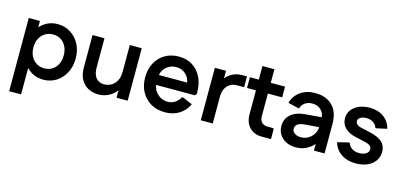

<svg xmlns="http://www.w3.org/2000/svg" viewBox="-71 -1111 3735 1786"><g transform="rotate(15 1796.0 -218.0)"><path d="M340 14.7Q284.3 14.7 240 -8.2Q195.7 -31 166.3 -68Q137 -105 124.7 -147.3V-359.3Q137 -402 166.3 -438.5Q195.7 -475 240 -497.5Q284.3 -520 340 -520Q409 -520 463.7 -485.7Q518.3 -451.3 550.5 -391.3Q582.7 -331.3 582.7 -253.3Q582.7 -175.3 550.5 -114.7Q518.3 -54 463.7 -19.7Q409 14.7 340 14.7ZM63.3 200V-505.3H171V-349L147 -252.7L178.3 -156.3V200ZM323 -89.7Q366.3 -89.7 398.7 -110.3Q431 -131 449.3 -167.8Q467.7 -204.7 467.7 -252.7Q467.7 -301.3 449.3 -337.8Q431 -374.3 398.7 -395Q366.3 -415.7 323 -415.7Q280 -415.7 246.7 -395Q213.3 -374.3 194.5 -337.8Q175.7 -301.3 175.7 -252.7Q175.7 -204.7 194.5 -167.8Q213.3 -131 246.7 -110.3Q280 -89.7 323 -89.7Z M1151.3 -505.3V0H1043.7V-129L1073 -127.3Q1057.3 -83.3 1027.2 -51.7Q997 -20 957 -2.7Q917 14.7 869.7 14.7Q816.3 14.7 772.5 -8.7Q728.7 -32 703 -78Q677.3 -124 677.3 -191.7V-505.3H792.3V-226Q792.3 -179.3 805.7 -149Q819 -118.7 843.3 -104.3Q867.7 -90 900 -90Q930 -90 961.7 -105.3Q993.3 -120.7 1014.8 -156Q1036.3 -191.3 1036.3 -250.7V-505.3Z M1512 14.7Q1435 14.7 1376.3 -19Q1317.7 -52.7 1284.7 -113Q1251.7 -173.3 1251.7 -252.7Q1251.7 -332 1284.2 -392.3Q1316.7 -452.7 1374.2 -486.3Q1431.7 -520 1507.3 -520Q1582 -520 1637.5 -485.5Q1693 -451 1724.3 -388.8Q1755.7 -326.7 1755.7 -244V-225L1740.7 -210.3H1306.3V-306H1704.3L1643.3 -283.3Q1642 -324.7 1623.7 -355.2Q1605.3 -385.7 1575.7 -402.3Q1546 -419 1509.3 -419Q1468.7 -419 1436 -400.5Q1403.3 -382 1385 -349.3Q1366.7 -316.7 1366.7 -274V-234.3Q1366.7 -193 1386.2 -159.5Q1405.7 -126 1438.7 -106.2Q1471.7 -86.3 1512 -86.3Q1549.7 -86.3 1581.3 -106.7Q1613 -127 1631 -161.7H1642.7L1735.7 -122.3Q1705.7 -57 1647.5 -21.2Q1589.3 14.7 1512 14.7Z M1855.3 0V-505.3H1963V-376.3L1933.7 -378Q1955.3 -437.3 2004.2 -471.3Q2053 -505.3 2116 -505.3H2164.7V-401.7H2098.7Q2059.7 -401.7 2030.8 -384.3Q2002 -367 1986.2 -335Q1970.3 -303 1970.3 -259.3V0Z M2440.7 0Q2367.3 0 2323 -46.3Q2278.7 -92.7 2278.7 -172V-636H2393.7V-183.7Q2393.7 -144.3 2414.2 -124Q2434.7 -103.7 2473.7 -103.7H2526.3L2531.3 -92.7V0ZM2192.7 -401.7V-505.3H2531.3V-401.7Z M2771.7 14.7Q2720 14.7 2679.5 -5.3Q2639 -25.3 2616 -61Q2593 -96.7 2593 -142.7Q2593 -213.7 2642.2 -256.2Q2691.3 -298.7 2783.3 -306L2978.7 -322V-226.7L2800.3 -212.3Q2752.3 -208.3 2731.2 -192Q2710 -175.7 2710 -148.7Q2710 -122 2733.8 -105.2Q2757.7 -88.3 2794.7 -88.3Q2833.7 -88.3 2865.5 -107.5Q2897.3 -126.7 2916.2 -157.8Q2935 -189 2935 -225.3V-307.7Q2935 -356.3 2902.8 -387.8Q2870.7 -419.3 2819.3 -419.3Q2775 -419.3 2746.3 -397.5Q2717.7 -375.7 2709.7 -344H2698.7L2600.7 -368Q2618.7 -435.7 2676.3 -478Q2734 -520.3 2819.7 -520.3Q2926.7 -520.3 2987 -458.8Q3047.3 -397.3 3047.3 -285V0H2945V-147L2986.3 -140.7Q2974.3 -98 2943.3 -62.5Q2912.3 -27 2868.7 -6.2Q2825 14.7 2771.7 14.7Z M3350 14.7Q3267.7 14.7 3209.7 -24.2Q3151.7 -63 3132.7 -131L3237.7 -157.3L3249.3 -154.7Q3258.3 -122.7 3287.7 -104.5Q3317 -86.3 3356 -86.3Q3394.3 -86.3 3420.8 -102.5Q3447.3 -118.7 3447.3 -145Q3447.3 -167.3 3431.5 -180.5Q3415.7 -193.7 3384 -200.7L3289.3 -221.7Q3218.7 -237.7 3182.2 -275.2Q3145.7 -312.7 3145.7 -366.3Q3145.7 -412.3 3171.3 -446.7Q3197 -481 3242.2 -500.5Q3287.3 -520 3344.7 -520Q3424 -520 3479 -481Q3534 -442 3551.7 -372.3L3452.3 -350.7L3441.3 -352.7Q3433.3 -383 3404.5 -401Q3375.7 -419 3340 -419Q3305.7 -419 3282.5 -405.3Q3259.3 -391.7 3259.3 -368.7Q3259.3 -351.7 3273.2 -338.5Q3287 -325.3 3316.7 -319L3411.7 -297.3Q3486 -280 3523.5 -245.3Q3561 -210.7 3561 -152Q3561 -101.3 3533.7 -63.7Q3506.3 -26 3458.8 -5.7Q3411.3 14.7 3350 14.7Z"/></g></svg>

Font: Fustat
Style: Regular
Weight: 400
Designer: Mohamed Gaber, Khaled Hosny, Laura Garcia Mut
Foundry: Kief Type Foundry, Alif Type Foundry, Hard Type Foundry
Version: Version 1.007